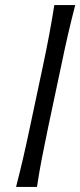

<svg xmlns="http://www.w3.org/2000/svg" viewBox="-20 -733 315 753"><path d="M43 0Q58.5 -60 71.2 -115.2Q84 -170.5 98 -237L148 -472.5Q162.5 -540.5 173 -596.8Q183.5 -653 193 -713H275Q259.5 -653 246.5 -596.8Q233.5 -540.5 219.5 -472.5L169.5 -237Q155.5 -170.5 144.8 -115.2Q134 -60 125 0Z"/></svg>

Font: Commissioner Flair Light
Style: Italic
Weight: 300
Italic angle: -12°
Designer: Kostas Bartsokas
Foundry: Kostas Bartsokas
Version: Version 1.000; ttfautohint (v1.8.3)